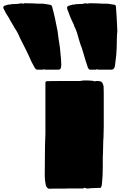

<svg xmlns="http://www.w3.org/2000/svg" viewBox="-218 -1167 746 1188"><path d="M66 -19Q62 -37 60 -59Q59 -66 59 -78V-91L60 -215Q60 -278 63 -339V-655Q63 -665 76 -665Q145 -665 179 -666H279Q282 -666 284 -667Q286 -668 289 -668Q302 -670 325 -669Q342 -669 361 -666Q367 -662 370 -664Q372 -664 378 -666Q393 -666 401.5 -664Q410 -662 415 -655Q420 -646 423 -633Q424 -623 424 -591V-396V-381Q423 -373 423 -345Q423 -315 421 -298L420 -253Q419 -238 419 -215L418 -199V-135Q418 -75 413 -33Q413 -19 406 -5Q388 -5 354 -3Q338 -3 333 -1H323H320Q313 -1 313 -3Q305 -5 304 -5L296 -1H204Q203 0 188 0H150H113L88 1Q81 1 75 -4.5Q69 -10 66 -19ZM30 -736H11Q4 -736 -5 -751Q-21 -777 -44 -831L-62 -868Q-66 -876 -94 -931Q-107 -964 -126 -992Q-134 -1004 -140 -1016L-155 -1041Q-158 -1047 -162.5 -1055.5Q-167 -1064 -171 -1069Q-180 -1081 -195 -1112Q-198 -1118 -198 -1121Q-198 -1127 -191 -1131Q-185 -1134 -164 -1139H-161Q-160 -1138 -158.5 -1138Q-157 -1138 -157 -1138L-150 -1141L-107 -1143L-100 -1144Q-98 -1144 -97 -1145Q-96 -1146 -95 -1146H-85Q-77 -1146 -74 -1144L-67 -1147L-12 -1146Q6 -1144 51 -1144L94 -1137L103 -1131Q122 -1063 138 -976L145 -923L153 -871L156 -837Q161 -797 161 -766Q161 -752 157.5 -744Q154 -736 143 -736H115H88H59L55 -739L48 -736ZM358 -736H339Q331 -736 325 -751Q310 -795 300 -831Q292 -860 289 -868Q281 -887 275.5 -906Q270 -925 268 -931Q257 -973 248 -992Q241 -1003 238 -1016Q234 -1023 226 -1041Q224 -1047 220 -1055Q216 -1063 214 -1069Q207 -1088 206 -1091Q202 -1099 200.5 -1104Q199 -1109 198 -1112Q197 -1115 197 -1119Q197 -1127 206 -1131Q214 -1134 234 -1139H238Q238 -1138 241 -1138L249 -1141L293 -1143L298 -1144Q300 -1144 302 -1145Q304 -1146 305 -1146H315Q323 -1146 325 -1144L333 -1147L386 -1146Q405 -1144 450 -1144L493 -1137L499 -1131Q504 -1072 508 -976Q505 -949 505 -923Q505 -888 504 -871Q503 -828 494 -766Q492 -736 470 -736H443H416H388L384 -739L376 -736Z"/></svg>

Font: Sigmar One
Style: Regular
Weight: 400
Designer: Vernon Adams
Foundry: Vernon Adams
Version: Version 2.000